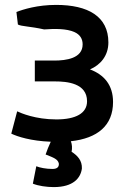

<svg xmlns="http://www.w3.org/2000/svg" viewBox="-20 -559 521 783"><path d="M269 17C274 30 275 45 272 60C297 76 315 96 314 128C309 167 279 204 199 204C170 204 136 199 114 190L128 119C143 125 168 130 194 130C213 130 221 122 220 108C216 90 199 84 166 71C171 56 179 36 187 19C106 16 51 -2 26 -14L50 -105C65 -98 124 -72 210 -72C289 -72 335 -97 335 -146C335 -220 253 -227 204 -227H122V-312H201C250 -312 317 -321 317 -378C317 -401 306 -418 284 -428C251 -443 202 -442 160 -439C102 -452 68 -451 53 -459L47 -510C75 -521 133 -539 209 -539C339 -539 422 -492 422 -386C422 -331 389 -294 347 -276C405 -254 441 -212 441 -143C441 -47 378 5 269 17Z"/></svg>

Font: Repo Medium
Style: Regular
Weight: 500
Designer: Stefan Peev
Foundry: Context Ltd
Version: Version 1.502